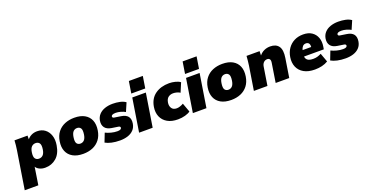

<svg xmlns="http://www.w3.org/2000/svg" viewBox="-58 -1650 5344 2765"><g transform="rotate(-20 2614.5 -267.0)"><path d="M-26 216 66 -365Q72 -401 75.5 -437.5Q79 -474 81 -510H281L280 -453Q304 -484 342.5 -503Q381 -522 430 -522Q500 -522 549 -485Q598 -448 619.5 -383.5Q641 -319 627 -235Q607 -111 535 -49.5Q463 12 365 12Q317 12 279 -6Q241 -24 224 -54L182 216ZM324 -141Q361 -141 385.5 -165.5Q410 -190 419 -245Q430 -315 410 -342Q390 -369 352 -369Q316 -369 291 -345Q266 -321 257 -265Q246 -195 266.5 -168Q287 -141 324 -141Z M948 12Q853 12 790 -23.5Q727 -59 700.5 -123.5Q674 -188 688 -275Q701 -357 744 -412Q787 -467 853 -494.5Q919 -522 999 -522Q1095 -522 1157 -486.5Q1219 -451 1245 -387Q1271 -323 1257 -235Q1244 -153 1201.5 -98Q1159 -43 1094 -15.5Q1029 12 948 12ZM959 -141Q994 -141 1017.5 -165.5Q1041 -190 1050 -245Q1061 -315 1042 -342Q1023 -369 987 -369Q952 -369 928.5 -345Q905 -321 896 -265Q885 -195 903.5 -168Q922 -141 959 -141Z M1512 12Q1440 12 1383 -1Q1326 -14 1288 -36L1340 -170Q1378 -151 1426 -138.5Q1474 -126 1520 -126Q1552 -126 1566.5 -134Q1581 -142 1583 -155Q1586 -178 1555 -183L1456 -198Q1385 -209 1354.5 -250Q1324 -291 1334 -355Q1343 -409 1377.5 -446.5Q1412 -484 1466.5 -503Q1521 -522 1587 -522Q1644 -522 1696 -511Q1748 -500 1785 -474L1729 -344Q1701 -361 1660.5 -372.5Q1620 -384 1587 -384Q1550 -384 1534 -375.5Q1518 -367 1516 -354Q1515 -345 1521 -337Q1527 -329 1543 -327L1642 -312Q1786 -291 1765 -156Q1756 -98 1720.5 -60.5Q1685 -23 1631 -5.5Q1577 12 1512 12Z M1892 -568 1921 -750H2135L2106 -568ZM1805 0 1886 -510H2094L2013 0Z M2399 12Q2302 12 2238 -25.5Q2174 -63 2146.5 -128Q2119 -193 2132 -275Q2152 -398 2238.5 -460Q2325 -522 2453 -522Q2498 -522 2546 -510Q2594 -498 2622 -476L2563 -336Q2544 -350 2514.5 -358Q2485 -366 2458 -366Q2416 -366 2384.5 -343Q2353 -320 2344 -265Q2336 -216 2359 -180Q2382 -144 2437 -144Q2459 -144 2487 -153Q2515 -162 2540 -177L2590 -39Q2562 -17 2510 -2.5Q2458 12 2399 12Z M2716 -568 2745 -750H2959L2930 -568ZM2629 0 2710 -510H2918L2837 0Z M3216 12Q3121 12 3058 -23.5Q2995 -59 2968.5 -123.5Q2942 -188 2956 -275Q2969 -357 3012 -412Q3055 -467 3121 -494.5Q3187 -522 3267 -522Q3363 -522 3425 -486.5Q3487 -451 3513 -387Q3539 -323 3525 -235Q3512 -153 3469.5 -98Q3427 -43 3362 -15.5Q3297 12 3216 12ZM3227 -141Q3262 -141 3285.5 -165.5Q3309 -190 3318 -245Q3329 -315 3310 -342Q3291 -369 3255 -369Q3220 -369 3196.5 -345Q3173 -321 3164 -265Q3153 -195 3171.5 -168Q3190 -141 3227 -141Z M3564 0 3622 -365Q3632 -436 3637 -510H3837L3835 -444Q3866 -483 3909 -502.5Q3952 -522 4002 -522Q4091 -522 4131 -466Q4171 -410 4152 -291L4106 0H3898L3944 -293Q3950 -331 3937 -347.5Q3924 -364 3901 -364Q3867 -364 3845 -342Q3823 -320 3817 -284L3772 0Z M4498 12Q4397 12 4331 -25.5Q4265 -63 4237 -128.5Q4209 -194 4222 -278Q4234 -352 4272 -406.5Q4310 -461 4369.5 -491.5Q4429 -522 4506 -522Q4586 -522 4638 -487Q4690 -452 4712 -392Q4734 -332 4721 -255L4715 -218H4412Q4415 -181 4442.5 -161Q4470 -141 4529 -141Q4560 -141 4588.5 -148.5Q4617 -156 4651 -173L4700 -38Q4657 -12 4606 0Q4555 12 4498 12ZM4501 -387Q4469 -387 4450.5 -365.5Q4432 -344 4424 -312H4556Q4559 -351 4544 -369Q4529 -387 4501 -387Z M4970 12Q4898 12 4841 -1Q4784 -14 4746 -36L4798 -170Q4836 -151 4884 -138.5Q4932 -126 4978 -126Q5010 -126 5024.5 -134Q5039 -142 5041 -155Q5044 -178 5013 -183L4914 -198Q4843 -209 4812.5 -250Q4782 -291 4792 -355Q4801 -409 4835.5 -446.5Q4870 -484 4924.5 -503Q4979 -522 5045 -522Q5102 -522 5154 -511Q5206 -500 5243 -474L5187 -344Q5159 -361 5118.5 -372.5Q5078 -384 5045 -384Q5008 -384 4992 -375.5Q4976 -367 4974 -354Q4973 -345 4979 -337Q4985 -329 5001 -327L5100 -312Q5244 -291 5223 -156Q5214 -98 5178.5 -60.5Q5143 -23 5089 -5.5Q5035 12 4970 12Z"/></g></svg>

Font: Winston Black
Style: Italic
Weight: 900
Italic angle: -9°
Designer: Original fonts by Vernon Adams / Changes by Cristiano Sobral
Foundry: VOriginal fonts by Vernon Adams / Changes by Cristiano Sobral
Version: Version 2.503;July 17, 2020;FontCreator 13.0.0.2655 64-bit